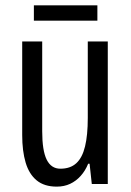

<svg xmlns="http://www.w3.org/2000/svg" viewBox="-20 -692 491 722"><path d="M385.3 -536.1V0H325.2L316.9 -76.2H311.5Q300.8 -49.8 283.4 -30.5Q266.1 -11.2 243.7 -0.7Q221.2 9.8 193.4 9.8Q146.5 9.8 117.9 -13.7Q89.4 -37.1 76.4 -80.6Q63.5 -124 63.5 -184.1V-536.1H138.7V-198.2Q138.7 -126 155.5 -91.8Q172.4 -57.6 207 -57.6Q244.6 -57.6 267.1 -78.4Q289.6 -99.1 299.8 -141.4Q310.1 -183.6 310.1 -248.5V-536.1ZM346.2 -671.9V-614.3H107.4V-671.9Z"/></svg>

Font: Open Sans Condensed
Style: Regular
Weight: 400
Width: 3
Designer: Monotype Design Team
Foundry: Monotype Imaging Inc.
Version: Version 3.000